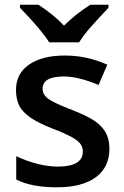

<svg xmlns="http://www.w3.org/2000/svg" viewBox="-20 -786 527 816"><path d="M252 -677Q208 -724 143 -766H65V-753Q157 -658 189 -606H316Q331 -630 355 -659Q385 -694 441 -753V-766H364Q302 -727 252 -677ZM430 -221Q415 -249 384.5 -270.5Q354 -292 288 -318Q210 -348 185 -366Q161 -384 161 -409Q161 -461 252 -461Q312 -461 399 -425L436 -511Q350 -550 256 -550Q159 -550 103.5 -511.5Q48 -473 48 -404Q48 -364 62 -336.5Q76 -309 110.5 -285.5Q145 -262 207 -238Q243 -225 282 -205Q309 -190 320.5 -176Q332 -162 332 -142Q332 -78 226 -78Q145 -78 49 -122V-23Q113 10 222 10Q329 10 387 -32.5Q445 -75 445 -154Q445 -193 430 -221Z"/></svg>

Font: OpenSansMMV
Style: Semibold
Weight: 600
Designer: Steve Matteson
Foundry: Ascender Corporation
Version: Version 6.000